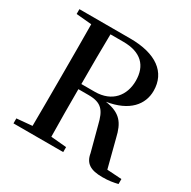

<svg xmlns="http://www.w3.org/2000/svg" viewBox="-165 -896 1066 1070"><g transform="rotate(30 368.0 -361.5)"><path d="M48 -704 147 -695C148 -595 148 -495 148 -393V-342C148 -241 148 -140 147 -41L48 -32V0H368V-32L268 -41C266 -140 266 -240 266 -346H331C416 -346 441 -312 461 -229L503 -71C513 -11 550 12 626 12C668 12 695 7 724 0V-32L630 -38L584 -216C564 -302 533 -347 434 -362C574 -384 634 -460 634 -547C634 -667 541 -735 375 -735H48ZM268 -700H351C465 -700 520 -643 520 -546C520 -453 464 -379 352 -379H266C266 -499 266 -601 268 -700Z"/></g></svg>

Font: Noto Serif CJK HK SemiBold
Style: Regular
Weight: 600
Designer: Ryoko NISHIZUKA 西塚涼子 (kana & ideographs); Frank Grießhammer (Latin, Greek & Cyrillic); Wenlong ZHANG 张文龙 (bopomofo); San
Foundry: Adobe
Version: Version 2.001;hotconv 1.1.0;makeotfexe 2.6.0